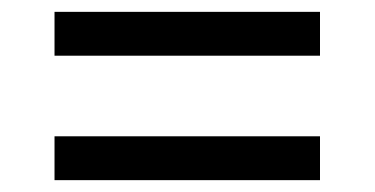

<svg xmlns="http://www.w3.org/2000/svg" viewBox="-20 -512 632 324"><path d="M72 -492H520V-418H72ZM72 -282H520V-208H72Z"/></svg>

Font: Pathway Extreme 8pt Thin 12pt Medium
Style: Regular
Weight: 500
Version: Version 1.001;gftools[0.9.26]